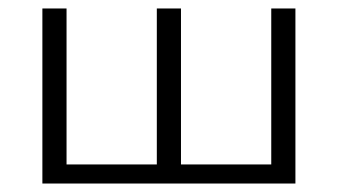

<svg xmlns="http://www.w3.org/2000/svg" viewBox="-20 -433 797 453"><path d="M620 -413H677V0H80V-413H137V-45H350V-413H407V-45H620Z"/></svg>

Font: EauTestText Semilight
Style: Italic
Weight: 300
Italic angle: -12°
Designer: Christian Thalmann (Catharsis Fonts)
Version: Version 0.001;PS 000.001;hotconv 1.0.88;makeotf.lib2.5.64775